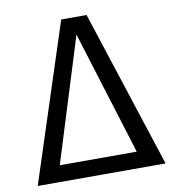

<svg xmlns="http://www.w3.org/2000/svg" viewBox="-80 -777 775 848"><g transform="rotate(-10 307.5 -353.0)"><path d="M364.6 -706.2 594.4 0H21L250.8 -706.2ZM305.6 -628.7 132.8 -73.3H477.9Z"/></g></svg>

Font: FiraCode Nerd Font
Style: Regular
Weight: 400
Designer: Carrois Corporate, Edenspiekermann AG, Nikita Prokopov
Foundry: Carrois Corporate, Edenspiekermann AG, Nikita Prokopov
Version: Version 6.002;Nerd Fonts 2.2.2